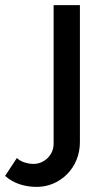

<svg xmlns="http://www.w3.org/2000/svg" viewBox="-142 -543 400 752"><path d="M2 189Q-34 189 -65.5 178.5Q-97 168 -122 146L-76 76Q-63 88 -45 93.5Q-27 99 -10 99Q5 99 19 93Q33 87 44 76.5Q55 66 61.5 51.5Q68 37 68 20V-523H171V13Q171 51 157.5 83.5Q144 116 120.5 139.5Q97 163 66.5 176Q36 189 2 189Z"/></svg>

Font: Rising Sun Medium
Style: Regular
Weight: 500
Designer: Matt McInerney, Pablo Impallari, Rodrigo Fuenzalida (Raleway font), Stephen Hutchings (Greek), Cristiano Sobral (main ch
Foundry: The Rising Sun Project Authors
Version: Version 4.327; ttfautohint (v1.8.4.7-5d5b-dirty)